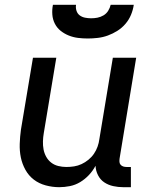

<svg xmlns="http://www.w3.org/2000/svg" viewBox="-20 -770 640 798"><path d="M226 8Q198 8 170 0.5Q142 -7 120.5 -23.5Q99 -40 85.5 -64.5Q72 -89 66.5 -116Q61 -143 62 -172.5Q63 -202 67 -231L117 -530H214L162 -217Q159 -200 158.5 -182.5Q158 -165 161 -149Q164 -133 172 -118.5Q180 -104 193 -94Q206 -84 222.5 -80Q239 -76 256 -76Q272 -76 288 -78.5Q304 -81 319 -88Q334 -95 347.5 -106Q361 -117 370.5 -131Q380 -145 385.5 -160.5Q391 -176 393 -192L449 -530H546L477 -111Q476 -104 476.5 -97Q477 -90 481.5 -85Q486 -80 492.5 -78Q499 -76 506 -76H524V8H492Q471 8 450.5 3.5Q430 -1 413.5 -12Q397 -23 387.5 -41.5Q378 -60 377 -81Q366 -60 349.5 -42.5Q333 -25 313 -13Q293 -1 270.5 3.5Q248 8 226 8ZM345 -610Q324 -610 304 -612.5Q284 -615 265.5 -622.5Q247 -630 232 -642Q217 -654 208 -671.5Q199 -689 197.5 -709.5Q196 -730 200 -750H296Q294 -737 298 -725Q302 -713 311.5 -706Q321 -699 333.5 -696.5Q346 -694 359 -694Q372 -694 385 -696.5Q398 -699 410 -706Q422 -713 429.5 -725Q437 -737 440 -750H536Q533 -729 524.5 -708.5Q516 -688 501.5 -671Q487 -654 468 -642Q449 -630 428.5 -622.5Q408 -615 386.5 -612.5Q365 -610 345 -610Z"/></svg>

Font: Iosevka Curly Medium Extended
Style: Italic
Weight: 500
Width: 7
Italic angle: -9°
Monospace: yes
Designer: Belleve Invis
Foundry: Belleve Invis
Version: Version 11.1.0; ttfautohint (v1.8.3)